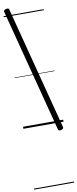

<svg xmlns="http://www.w3.org/2000/svg" viewBox="-174 -1221 745 1865"><g transform="rotate(-10 198.0 -288.5)"><path d="M361 75Q347 79 339.5 76Q332 73 329 63L14 -1150Q12 -1160 17 -1166Q22 -1172 36 -1175Q49 -1179 57 -1176Q65 -1173 67 -1163L382 50Q384 59 379 65Q374 71 361 75ZM0 590H396V600H0ZM0 -20H396V0H0ZM0 -505H396V-500H0ZM0 -1110H396V-1100H0Z"/></g></svg>

Font: Playwrite FR Moderne Guides
Style: Regular
Weight: 400
Designer: Veronika Burian, José Scaglione
Foundry: TypeTogether
Version: Version 1.003